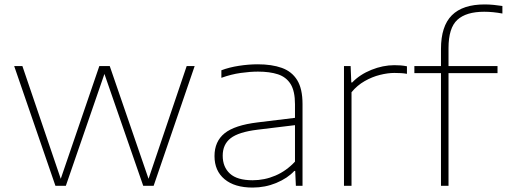

<svg xmlns="http://www.w3.org/2000/svg" viewBox="-20 -838 2286 866"><path d="M230 0 44 -540H81L254 -31.5L428 -540H475L650 -31.5L822 -540H858L673 0H626L451 -504.5L277 0Z M1119.5 8Q1038 8 992.8 -29.8Q947.5 -67.5 947.5 -134Q947.5 -200 993 -236.8Q1038.5 -273.5 1142.5 -286L1310.5 -306.5V-368Q1310.5 -427 1290.8 -458.8Q1271 -490.5 1233.8 -502.8Q1196.5 -515 1143.5 -515Q1108.5 -515 1065.8 -509Q1023 -503 978.5 -487V-521Q1014 -534.5 1057.8 -541.2Q1101.5 -548 1142.5 -548Q1206 -548 1251.2 -531.8Q1296.5 -515.5 1320.5 -476.5Q1344.5 -437.5 1344.5 -369V0H1314.5L1311.5 -67H1307.5Q1277 -34 1226.5 -13Q1176 8 1119.5 8ZM984.5 -136Q984.5 -84.5 1017.2 -54.8Q1050 -25 1119.5 -25Q1173 -25 1222.2 -46Q1271.5 -67 1310.5 -109V-273.5L1141.5 -253Q1056 -242.5 1020.2 -214.5Q984.5 -186.5 984.5 -136Z M1531.5 0V-540H1561.5L1564.5 -466H1568.5Q1603 -502 1655.2 -523Q1707.5 -544 1758.5 -544Q1774.5 -544 1787.2 -543Q1800 -542 1815.5 -539V-505Q1802 -507.5 1788.2 -508.2Q1774.5 -509 1758.5 -509Q1729 -509 1693.8 -500.2Q1658.5 -491.5 1624.8 -472.2Q1591 -453 1565.5 -422V0Z M1969 0V-508H1849V-540H1969V-617Q1969 -720 2018 -769Q2067 -818 2166 -818Q2185.5 -818 2206.5 -816Q2227.5 -814 2246 -811V-777Q2203 -785 2164 -785Q2082.5 -785 2042.8 -748.5Q2003 -712 2003 -621V-540H2224V-508H2003V0Z"/></svg>

Font: Encode Sans Expanded Expanded Thin
Style: Regular
Weight: 100
Width: 7
Designer: Multiple Designers
Foundry: Impallari Type
Version: Version 3.000; ttfautohint (v1.8.3) -l 8 -r 50 -G 200 -x 14 